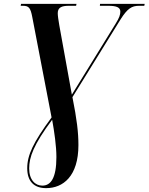

<svg xmlns="http://www.w3.org/2000/svg" viewBox="-20 -734 769 994"><path d="M219 240C306 240 386 179 386 17C386 -48 378 -116 355 -231L605 -635C640 -690 662 -704 700 -704H727L729 -714H498L497 -704H540C583 -704 603 -696 603 -674C603 -659 598 -642 579 -612L352 -244L287 -603C282 -632 279 -653 279 -666C279 -695 299 -704 336 -704H374L376 -714H89L87 -704H98C129 -704 138 -694 147 -646L247 -126C152 3 121 69 121 137C121 204 155 240 219 240ZM199 227C163 227 131 198 131 138C131 80 153 16 250 -114C261 -53 272 22 272 79C272 188 243 227 199 227Z"/></svg>

Font: Noto Serif Display SemiCondensed SemiBold
Style: Italic
Weight: 600
Width: 4
Italic angle: -12°
Designer: Monotype Design Team
Foundry: Monotype Imaging Inc.
Version: Version 2.009